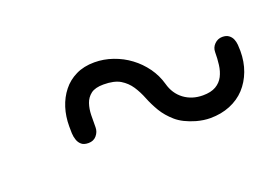

<svg xmlns="http://www.w3.org/2000/svg" viewBox="-42 -583 496 349"><g transform="rotate(-20 206.0 -408.5)"><path d="M116.7 -380.4Q116.7 -371.6 110.8 -364.7Q105 -357.9 95.2 -357.9Q86.4 -357.9 81.8 -361.8Q77.1 -365.7 75 -371.8Q72.8 -377.9 72.5 -385Q72.3 -392.1 72.3 -398.4Q72.3 -417.5 77.6 -434.3Q83 -451.2 93.3 -464.1Q103.5 -477.1 118.9 -484.6Q134.3 -492.2 154.8 -492.2Q172.9 -492.2 190.4 -486.1Q208 -480 222.4 -469.2Q236.8 -458.5 247.6 -443.6Q258.3 -428.7 263.2 -411.1Q268.6 -391.1 283.9 -379.6Q299.3 -368.2 320.3 -368.2Q335.9 -368.2 345.5 -373.8Q355 -379.4 359.9 -388.9Q364.7 -398.4 366.2 -410.2Q367.7 -421.9 367.7 -434.6Q367.7 -443.4 374 -449.7Q380.4 -456.1 389.2 -456.1Q397 -456.1 401.6 -452.6Q406.2 -449.2 408.4 -444.1Q410.6 -439 411.1 -432.9Q411.6 -426.8 411.6 -420.9Q411.6 -399.9 405 -382.3Q398.4 -364.7 386.5 -351.8Q374.5 -338.9 357.2 -331.8Q339.8 -324.7 318.8 -324.7Q306.2 -324.7 292 -328.6Q268.6 -335.4 255.4 -346.9Q242.2 -358.4 234.1 -371.8Q226.1 -385.3 220.7 -398.9Q215.3 -412.6 208 -423.6Q200.7 -434.6 189 -441.7Q177.2 -448.7 156.7 -448.7Q140.6 -448.7 132.3 -442.4Q124 -436 120.6 -426Q117.2 -416 116.9 -404.1Q116.7 -392.1 116.7 -380.4Z"/></g></svg>

Font: Helvetia Verbundene
Style: Regular
Weight: 400
Designer: Peter Wiegel, original typeface by Carl Albert Fahrenwaldt 1901
Foundry: Peter Wiegel
Version: Version 2.000